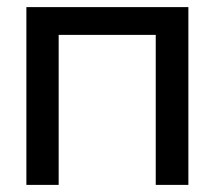

<svg xmlns="http://www.w3.org/2000/svg" viewBox="-20 -520 603 540"><path d="M54.2 0V-500H509.8V0H418V-421.9H145V0Z"/></svg>

Font: LT Wave Text
Style: Regular
Weight: 400
Designer: Daniel Lyons
Version: Version 2.5 (Glyphs App)